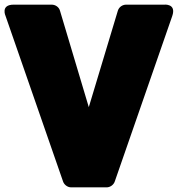

<svg xmlns="http://www.w3.org/2000/svg" viewBox="-56 -768 766 826"><path d="M326 -307 202 -722C198 -737 183 -748 166 -748H3C-55 -748 -32 -699 -32 -699L215 12C219 25 233 38 250 38H403C417 38 433 28 438 12L685 -699C704 -754 650 -748 650 -748H487C471 -748 456 -738 451 -722Z"/></svg>

Font: Asimov Print
Style: E
Weight: 500
Designer: Google
Version: Version 2.000980; 2014